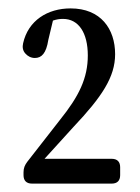

<svg xmlns="http://www.w3.org/2000/svg" viewBox="-20 -892 334 457"><path d="M123 -607 45 -507C39 -499 36 -492 36 -482V-475C36 -462 43 -455 56 -455H246C259 -455 266 -462 266 -475V-494C266 -507 259 -514 246 -514H86L155 -590C223 -662 254 -709 254 -763C254 -823 220 -872 148 -872C93 -872 47 -843 35 -789C33 -780 34 -772 40 -765C46 -758 54 -754 63 -754C79 -754 90 -765 95 -797L106 -843C115 -846 122 -847 130 -847C167 -847 189 -814 189 -760C189 -706 168 -663 123 -607Z"/></svg>

Font: 寒蝉锦书宋 CompactLight
Style: Bold
Weight: 400
Width: 4
Designer: 寒蝉锦书宋{Warren} 思源宋体{Ryoko NISHIZUKA 西塚涼子 (kana & ideographs); Frank Grießhammer (Latin, Greek & Cyrillic); Wenlong ZHANG 
Foundry: Adobe & ChillType
Version: Version 2.000;Glyphs 3.1.1 (3135)